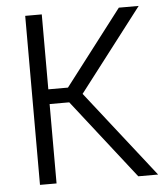

<svg xmlns="http://www.w3.org/2000/svg" viewBox="-51 -753 700 800"><g transform="rotate(-5 298.5 -353.5)"><path d="M235.4 -332H153.3V0H84V-707H153.3V-393.6H235.4L475.6 -707H558.6L293.9 -362.3L578.1 0H495.1Z"/></g></svg>

Font: Pretendard Std Light
Style: Regular
Weight: 300
Designer: Base glyphs from Inter by Rasmus Andersson; Hangeul glyphs from Noto Sans CJK(Source Han Sans) by Jang Soo-young and Kan
Foundry: Kil Hyung-jin
Version: Version 1.309